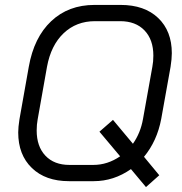

<svg xmlns="http://www.w3.org/2000/svg" viewBox="-20 -728 740 780"><path d="M678 -512Q678 -489 673 -457L635 -245Q618 -155 565 -91L627 -16L573 32L512 -41Q442 8 361 8H260Q165 8 109.5 -45.5Q54 -99 54 -190Q54 -211 59 -243L97 -457Q118 -576 188 -642Q258 -708 364 -708H470Q567 -708 622.5 -655Q678 -602 678 -512ZM603 -502Q603 -567 567 -604.5Q531 -642 468 -642H366Q290 -642 238.5 -593Q187 -544 171 -457L133 -243Q129 -222 129 -198Q129 -133 164.5 -95.5Q200 -58 262 -58H359Q417 -58 468 -93L384 -193L439 -241L520 -144Q551 -188 561 -245L599 -457Q603 -478 603 -502Z"/></svg>

Font: Bai Jamjuree
Style: Italic
Weight: 400
Italic angle: -10°
Version: Version 1.000; ttfautohint (v1.6)